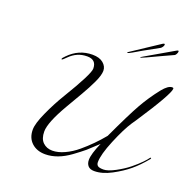

<svg xmlns="http://www.w3.org/2000/svg" viewBox="-193 -1366 1581 1577"><g transform="rotate(20 598.0 -578.0)"><path d="M397 -410Q296 -236 296 -158Q296 -95 328.5 -63.5Q361 -32 411 -32Q461 -32 517 -58Q574 -84 626 -128Q719 -206 798 -302Q900 -521 954 -616.5Q1008 -712 1078 -800Q1125 -858 1160 -858Q1172 -858 1172 -850Q1172 -802 974 -502Q950 -466 948 -464Q903 -396 849.5 -267Q796 -138 796 -72Q796 -51 809 -40.5Q822 -30 859.5 -30Q897 -30 960.5 -64Q1024 -98 1069.5 -135Q1115 -172 1145.5 -203.5Q1176 -235 1184 -248Q1188 -254 1192 -254Q1196 -254 1196 -251Q1196 -248 1194 -244Q1135 -172 1078 -124.5Q1021 -77 941.5 -34.5Q862 8 792 8Q755 8 737.5 -12Q720 -32 720 -64Q720 -116 766 -220Q708 -165 674 -135Q638 -105 582 -64Q472 16 366 16Q293 16 247.5 -26Q202 -68 202 -140Q202 -193 248 -294Q294 -396 350 -488Q498 -732 498 -780Q498 -858 418 -858Q372 -858 334.5 -841.5Q297 -825 265.5 -793.5Q234 -762 230 -762Q226 -762 226 -768Q226 -774 248 -796Q335 -886 454 -886Q515 -886 548.5 -858Q582 -830 582 -791.5Q582 -753 552.5 -689.5Q523 -626 481 -554Q439 -482 397 -410ZM962 -1166Q971 -1172 978 -1172Q982 -1172 982 -1164Q982 -1156 975 -1146Q968 -1135 960 -1130Q883 -1088 828 -1057Q774 -1025 756 -1015Q726 -998 720 -998Q714 -998 714 -1002ZM850 -1014 1088 -1152Q1097 -1158 1104 -1158Q1108 -1158 1108 -1150Q1108 -1142 1101.5 -1129.5Q1095 -1117 1088 -1114Q1056 -1100 992 -1070Q840 -998 834 -998Q828 -998 828 -999.5Q828 -1001 850 -1014Z"/></g></svg>

Font: Miama
Style: Regular
Weight: 400
Italic angle: 16.5°
Designer: Linus Romer
Foundry: Linus Romer
Version: 0.32